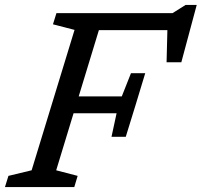

<svg xmlns="http://www.w3.org/2000/svg" viewBox="-40 -754 813 774"><path d="M545.5 -459 506.5 -330.5 467 -202.5H409.5L430 -297.5H196.5L217.5 -365.5H451L488 -459ZM691 -503H631.5L635.5 -661.5L657 -632.5H300L322.5 -701H655.5L708 -734H753ZM186.5 -67.5 273 -45 259.5 0H-20L-6 -45L87.5 -67.5L260.5 -633.5L173.5 -656L187.5 -701H379.5Z"/></svg>

Font: Newsreader 8pt
Style: Italic
Weight: 400
Italic angle: -17°
Version: Version 1.003